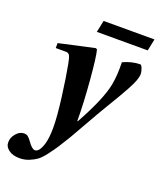

<svg xmlns="http://www.w3.org/2000/svg" viewBox="-177 -763 913 1103"><g transform="rotate(20 279.5 -211.0)"><path d="M-14.2 180.2Q-15.6 150.9 5.9 125.2Q27.3 99.6 54.2 99.1Q69.3 99.1 78.4 106.2Q87.4 113.3 101.1 131.8Q126.5 168.9 145 168.9Q171.4 168.9 189 111.8Q200.2 73.7 200.2 9.8Q200.2 -55.2 185.1 -172.6Q169.9 -290 155.8 -362.8Q149.4 -398.4 142.1 -411.4Q134.8 -424.3 119.1 -423.8H57.1V-454.1L273.9 -502L282.2 -498Q293.5 -457 304.9 -320.1Q316.4 -183.1 316.9 -71.8H319.8Q414.6 -242.2 433.1 -338.9Q444.3 -397.9 441.9 -477.1Q497.1 -502 545.9 -502Q552.2 -502 559.6 -483.9Q566.9 -465.8 566.9 -448.2Q566.9 -433.1 558.1 -409.2Q549.3 -385.3 529.3 -348.6Q509.3 -312 494.1 -286.4Q479 -260.7 450.2 -212.9Q415 -154.8 366.2 -67.9Q317.4 19 311 28.8Q279.8 80.1 264.4 103.8Q249 127.4 223.9 160.4Q198.7 193.4 179.7 207Q160.6 220.7 134 231.4Q107.4 242.2 77.1 242.2Q35.6 242.2 10.7 223.6Q-14.2 205.1 -14.2 180.2ZM247.1 -591.8 262.2 -664.1H573.2L558.1 -591.8Z"/></g></svg>

Font: Linguistics Pro
Style: Bold Italic
Weight: 700
Italic angle: -12°
Designer: Stefan Peev, Context Ltd
Foundry: Stefan Peev, Context Ltd
Version: Version 001.000